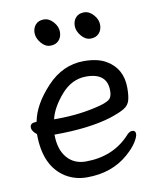

<svg xmlns="http://www.w3.org/2000/svg" viewBox="-83 -772 708 861"><g transform="rotate(-10 271.5 -341.5)"><path d="M155 -258Q266 -258 360 -284Q394 -294 403.5 -305.5Q413 -317 413 -341Q413 -422 318 -422Q252 -422 203.5 -366Q155 -310 143 -258ZM244 24Q191 24 148 -2Q56 -59 56 -206Q34 -223 34 -240Q34 -260 59 -260L64 -261Q78 -337 150.5 -414.5Q223 -492 319 -492Q383 -492 421 -469Q491 -428 491 -340Q491 -305 485 -283.5Q479 -262 458 -249Q437 -236 391 -221Q290 -190 133 -190Q133 -123 165 -85Q197 -47 251 -47Q374 -47 451 -129Q465 -146 478 -146Q494 -146 494 -130Q494 -117 479 -93Q464 -69 433 -42Q358 24 244 24ZM223 -601Q209 -586 185 -586Q161 -586 142.5 -608.5Q124 -631 124 -654Q124 -677 137.5 -692Q151 -707 175 -707Q199 -707 218 -685.5Q237 -664 237 -640Q237 -616 223 -601ZM406 -601Q392 -586 368 -586Q344 -586 325.5 -608.5Q307 -631 307 -654Q307 -677 320.5 -692Q334 -707 358 -707Q382 -707 401 -685.5Q420 -664 420 -640Q420 -616 406 -601Z"/></g></svg>

Font: ToneOZ-Pinyin-WenKai-Medium
Style: Medium
Weight: 700
Designer: Fontworks Inc.
Foundry: ToneOZ
Version: Version 0.240331